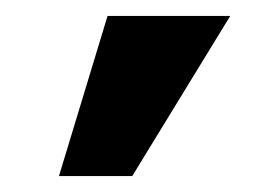

<svg xmlns="http://www.w3.org/2000/svg" viewBox="-20 -830 341 241"><path d="M54 -609 115 -810H269L146 -609Z"/></svg>

Font: Oswald SemiBold
Style: Regular
Weight: 600
Designer: Vernon Adams
Foundry: Vernon Adams
Version: Version 4.103;gftools[0.9.33.dev8+g029e19f]